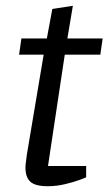

<svg xmlns="http://www.w3.org/2000/svg" viewBox="-20 -640 375 664"><path d="M145 4Q102 4 85 -11.5Q68 -27 68 -61Q68 -69 70 -82.5Q72 -96 73 -106L131 -451H46L54 -507H142L161 -609L232 -620L213 -507H335L327 -451H204L146 -66H278V-27Q275 -25 254.5 -17.5Q234 -10 204.5 -3Q175 4 145 4Z"/></svg>

Font: Faustina
Style: Italic
Weight: 400
Italic angle: -8°
Designer: Alfonso Garcia
Foundry: http://www.omnibus-type.com
Version: Version 1.200